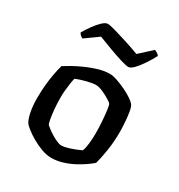

<svg xmlns="http://www.w3.org/2000/svg" viewBox="-169 -826 877 940"><g transform="rotate(30 269.0 -356.0)"><path d="M258 0Q231 0 202.5 -10.5Q174 -21 148.5 -35.5Q123 -50 104.5 -64.5Q86 -79 80 -86Q68 -100 60 -136.5Q52 -173 52 -218Q52 -258 55.5 -294.5Q59 -331 65 -362Q71 -393 77 -414Q91 -423 116.5 -437.5Q142 -452 173.5 -466Q205 -480 238.5 -490Q272 -500 302 -500Q320 -500 344.5 -491.5Q369 -483 394.5 -471Q420 -459 439 -446Q458 -433 465 -424Q473 -414 477.5 -387Q482 -360 484 -329.5Q486 -299 486 -277Q486 -222 478 -171Q470 -120 461 -89Q449 -78 427.5 -63Q406 -48 378.5 -33.5Q351 -19 320 -9.5Q289 0 258 0ZM270 -77Q284 -77 306 -83.5Q328 -90 347.5 -98Q367 -106 374 -110Q381 -127 384 -156.5Q387 -186 387 -212Q387 -245 384.5 -280Q382 -315 378.5 -341Q375 -367 371 -372Q368 -377 350 -388Q332 -399 309.5 -409Q287 -419 269 -419Q258 -419 236.5 -414.5Q215 -410 194 -403.5Q173 -397 163 -392Q160 -382 157 -362.5Q154 -343 152 -321Q150 -299 150 -280Q150 -244 153 -212.5Q156 -181 160 -160Q164 -139 167 -134Q170 -131 182 -121.5Q194 -112 210 -102Q226 -92 242.5 -84.5Q259 -77 270 -77ZM362 -574Q349 -574 316.5 -584Q284 -594 245 -608.5Q206 -623 173 -636L99 -583Q93 -585 86.5 -590Q80 -595 76 -604Q89 -626 106 -650Q123 -674 140.5 -690.5Q158 -707 171 -707Q184 -707 217 -697.5Q250 -688 290.5 -675Q331 -662 365 -649L434 -712Q444 -708 451 -703Q458 -698 461 -693Q448 -668 429.5 -640Q411 -612 393 -593Q375 -574 362 -574Z"/></g></svg>

Font: Texturina 12pt Medium
Style: Regular
Weight: 500
Designer: Guillermo Torres Carreño
Foundry: Omnibus-Type
Version: Version 1.002